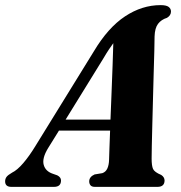

<svg xmlns="http://www.w3.org/2000/svg" viewBox="-65 -729 706 749"><path d="M122.5 -151Q98.5 -111.5 105.5 -86Q112.5 -60.5 141.5 -51L158.5 -45Q173 -37.5 173 -25Q173 0 145.5 0H-20.5Q-45 0 -45 -21.5Q-45 -31 -39.8 -38.5Q-34.5 -46 -18 -55.5Q2 -65 26 -93Q50 -121 74.5 -161.5L301 -528.5Q356.5 -621.5 422.8 -665.2Q489 -709 561.5 -709Q584 -709 593 -702Q602 -695 602 -684Q602 -669 586.5 -659.5Q564 -652.5 551.5 -636Q539 -619.5 538 -587Q538 -568 537 -529.8Q536 -491.5 534.5 -442.8Q533 -394 531.8 -342.2Q530.5 -290.5 529.2 -243Q528 -195.5 527.2 -160.2Q526.5 -125 526.5 -110Q526.5 -82.5 532 -70Q537.5 -57.5 564 -46.5Q577 -38 577 -24.5Q576.5 0 549 0H305.5Q293 0 288 -6.2Q283 -12.5 283 -21.5Q283 -39 304 -48.5L334 -53.5Q347.5 -58 353.8 -71.8Q360 -85.5 360.5 -106Q361 -122.5 362 -152.2Q363 -182 364.5 -219.5H165ZM338.5 -501.5 191 -262.5H366Q368 -313.5 370.2 -368.2Q372.5 -423 374.2 -473.2Q376 -523.5 377 -560.5Q369.5 -550.5 360 -536.2Q350.5 -522 338.5 -501.5Z"/></svg>

Font: Fraunces 144pt S050
Style: Bold Italic
Weight: 700
Italic angle: -16°
Version: Version 1.000; ttfautohint (v1.8.3)